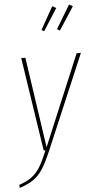

<svg xmlns="http://www.w3.org/2000/svg" viewBox="-77 -828 531 1061"><g transform="rotate(-5 188.5 -298.0)"><path d="M348.1 -791 368.2 -779.8 285.2 -651.9 270 -661.1ZM254.9 -790 275.9 -777.8 198.2 -655.8 184.1 -664.1ZM390.1 -519 168.9 2Q140.6 68.4 118.4 102.8Q96.2 137.2 67.4 157.7Q38.6 178.2 -11.2 194.8L-13.2 178.2Q31.2 163.1 58.3 142.6Q85.4 122.1 104.7 90.6Q124 59.1 147.9 0H138.2L59.1 -519H82L155.8 -16.1L366.2 -519Z"/></g></svg>

Font: Fira Sans Compressed Thin
Style: Italic
Weight: 100
Width: 3
Italic angle: -8°
Designer: Carrois Corporate & Edenspiekermann AG
Foundry: Carrois Corporate GbR & Edenspiekermann AG
Version: Version 4.203;PS 004.203;hotconv 1.0.88;makeotf.lib2.5.64775